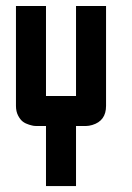

<svg xmlns="http://www.w3.org/2000/svg" viewBox="-20 -420 440 640"><path d="M233.4 -100.1V-399.9H333.5V-66.9Q333.5 -17.1 287.6 -3.4Q275.9 0 266.6 0H233.4V200.2H133.3V0H100.1Q97.2 0 92.8 -0.5Q88.4 -1 76.9 -4.4Q65.4 -7.8 56.6 -14.2Q47.9 -20.5 40.5 -34.4Q33.2 -48.3 33.2 -66.9V-399.9H133.3V-100.1Z"/></svg>

Font: Malkor
Style: Bold
Weight: 700
Version: Version 1.3